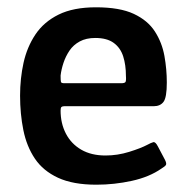

<svg xmlns="http://www.w3.org/2000/svg" viewBox="-20 -499 507 526"><path d="M35 -237Q35 -284 44.5 -327Q54 -370 77 -404.5Q100 -439 140.5 -459Q181 -479 243 -479Q308 -479 346.5 -461Q385 -443 404.5 -412.5Q424 -382 430.5 -345.5Q437 -309 437 -273Q437 -232 428 -220Q419 -208 401 -208H156Q151 -208 148.5 -206Q146 -204 146 -196Q146 -161 160.5 -133Q175 -105 202.5 -89Q230 -73 269 -73Q302 -73 334 -83Q366 -93 383 -102Q394 -108 400 -109.5Q406 -111 413 -97L432 -61Q437 -51 434.5 -47Q432 -43 422 -37Q389 -14 341 -3.5Q293 7 244 7Q180 7 139 -12Q98 -31 75.5 -64.5Q53 -98 44 -142.5Q35 -187 35 -237ZM325 -291Q325 -321 317.5 -344.5Q310 -368 291.5 -381.5Q273 -395 241 -395Q216 -395 198.5 -385.5Q181 -376 170.5 -360.5Q160 -345 154 -327Q148 -309 146 -292Q146 -278 147 -274.5Q148 -271 156 -271H312Q321 -271 323.5 -274Q326 -277 325 -291Z"/></svg>

Font: Glory Thin SemiBold
Style: Regular
Weight: 600
Version: Version 1.011